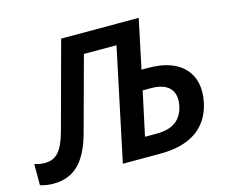

<svg xmlns="http://www.w3.org/2000/svg" viewBox="-139 -854 1193 1002"><g transform="rotate(-15 457.5 -353.5)"><path d="M33 7C143 7 211 -57 252 -205L361 -606H537L409 0H612C774 0 872 -68 900 -199C932 -352 842 -449 670 -449H630L686 -714H267L140 -245C112 -144 78 -109 17 -109C0 -109 -20 -112 -38 -118V-4C-17 3 7 7 33 7ZM557 -106 608 -343H654C745 -343 788 -297 772 -216C756 -142 708 -106 620 -106Z"/></g></svg>

Font: Noto Sans SemiBold
Style: Italic
Weight: 600
Italic angle: -12°
Designer: Monotype Design Team
Foundry: Monotype Imaging Inc.
Version: Version 2.013